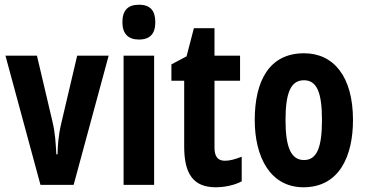

<svg xmlns="http://www.w3.org/2000/svg" viewBox="-20 -781 1545 811"><path d="M151 0H291L439 -546H306L239 -261C226 -206 224 -166 223 -129H218C215 -177 214 -215 201 -270L136 -546H3Z M567 -761C519 -761 497 -736 497 -687C497 -639 521 -614 567 -614C614 -614 636 -639 636 -687C636 -735 616 -761 567 -761ZM631 -546H502V0H631Z M930 -102C899 -102 886 -121 886 -158V-440H994V-546H886V-662H799L768 -543L704 -509V-440H758V-162C758 -46 797 10 891 10C930 10 971 1 1001 -15V-119C972 -108 951 -102 930 -102Z M1471 -274C1471 -457 1390 -556 1264 -556C1118 -556 1056 -440 1056 -274C1056 -120 1120 10 1262 10C1414 10 1471 -123 1471 -274ZM1186 -273C1186 -391 1209 -442 1264 -442C1318 -442 1340 -391 1340 -274C1340 -157 1318 -105 1264 -105C1210 -105 1186 -158 1186 -273Z"/></svg>

Font: Noto Sans Gurmukhi ExtraCondensed
Style: Bold
Weight: 700
Width: 2
Designer: Jelle Bosma - Monotype Design Team
Foundry: Monotype Imaging Inc.
Version: Version 2.004